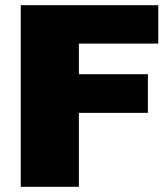

<svg xmlns="http://www.w3.org/2000/svg" viewBox="-20 -720 640 740"><path d="M590 -552H284V-434H550V-285H284V0H60V-700H590Z"/></svg>

Font: Fivo Sans Black
Style: Regular
Weight: 900
Designer: Alexander Slobzheninov
Foundry: Alexander Slobzheninov
Version: 1.0